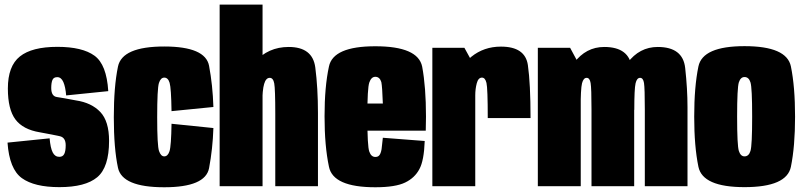

<svg xmlns="http://www.w3.org/2000/svg" viewBox="-20 -805 3469 830"><path d="M236.5 4Q349 4 400.2 -38.8Q451.5 -81.5 451.5 -196Q451.5 -281 413.5 -321Q375.5 -361 308 -371Q250.5 -382 226 -385.5Q201.5 -389 201.5 -424.5Q201.5 -446.5 206.5 -459Q211.5 -471.5 227.5 -471.5Q244.5 -471.5 253.8 -450.5Q263 -429.5 266 -392.5L448 -411Q441 -526 388.5 -564.2Q336 -602.5 228 -602.5Q118 -602.5 66 -561Q14 -519.5 14 -422.5Q14 -332 46.8 -288.5Q79.5 -245 152.5 -233Q213 -222 238.5 -216.2Q264 -210.5 264 -177Q264 -152 257.8 -139.5Q251.5 -127 236.5 -127Q217.5 -127 207.8 -146.2Q198 -165.5 194.5 -207L12.5 -188.5Q20.5 -74 74.5 -35Q128.5 4 236.5 4Z M690 4.5Q868 4.5 883.8 -78.2Q899.5 -161 902.5 -251.5L721.5 -270Q720 -174 712.8 -151.5Q705.5 -129 690 -129Q675.5 -129 667.5 -152Q659.5 -175 659.5 -298Q659.5 -422.5 667 -446Q674.5 -469.5 690 -469.5Q706.5 -469.5 713.2 -447Q720 -424.5 721.5 -324.5L902.5 -342.5Q899.5 -437 883.8 -520.5Q868 -604 690 -604Q508 -604 490 -517.2Q472 -430.5 472 -298Q472 -164 490 -79.8Q508 4.5 690 4.5Z M929.5 0H1115V-785H929.5ZM1170 0H1354.5V-316.5Q1354.5 -424.5 1343 -513.2Q1331.5 -602 1228 -602Q1139 -602 1081 -536.5Q1023 -471 1023 -371L1114 -358Q1114 -415.5 1121.8 -442Q1129.5 -468.5 1146 -468.5Q1161 -468.5 1165.5 -444.5Q1170 -420.5 1170 -312.5Z M1602.5 4.5V-126.5Q1584.5 -126.5 1576.5 -149.5Q1568 -171.5 1568 -301Q1568 -424.5 1576.5 -448.5Q1585 -473 1602.5 -473Q1621.5 -473 1628.5 -450Q1632.5 -430.5 1635 -357.5H1552.5V-240H1820.5Q1821.5 -269 1821.5 -301Q1821.5 -428.5 1805 -517Q1787 -605 1602.5 -605Q1420 -605 1402 -517.5Q1383 -430 1383 -302Q1383 -174 1402 -84.5Q1419.5 4.5 1602.5 4.5ZM1602.5 -126.5V4.5Q1689.5 4.5 1731.5 -16Q1773 -36 1793 -74Q1813 -110.5 1816 -195.5L1635 -209.5Q1632 -180.5 1629.5 -160Q1626 -140.5 1619.5 -133.5Q1614 -126.5 1602.5 -126.5Z M2088.5 -294.5H2273.5Q2273.5 -443.5 2262 -523.5Q2250.5 -603.5 2145.5 -603.5Q2072 -603.5 2017.8 -559.8Q1963.5 -516 1963.5 -407L2034.5 -393Q2034.5 -420.5 2041 -445Q2047.5 -469.5 2063.5 -469.5Q2077.5 -469.5 2083 -446.5Q2088.5 -423.5 2088.5 -294.5ZM1849 0H2034.5V-513L1987.5 -598.5H1849Z M2305 0H2490.5V-513L2444.5 -598.5H2305ZM2537 0H2721.5V-342Q2721.5 -421 2711.2 -511.5Q2701 -602 2592 -602Q2513 -602 2461.5 -533.2Q2410 -464.5 2410 -385.5L2490 -330Q2490 -421 2496 -444.8Q2502 -468.5 2516 -468.5Q2529.5 -468.5 2533.2 -446Q2537 -423.5 2537 -332ZM2767.5 0H2952V-342Q2952 -420.5 2942 -511.2Q2932 -602 2823.5 -602Q2744 -602 2692.5 -533Q2641 -464 2641 -385.5L2722 -330Q2722 -421 2727.5 -444.8Q2733 -468.5 2747 -468.5Q2760.5 -468.5 2764 -446Q2767.5 -423.5 2767.5 -332Z M3198.5 4Q3381 4 3399 -84Q3417 -172 3417 -300.5Q3417 -430 3399 -517.8Q3381 -605.5 3198.5 -605.5Q3017.5 -605.5 2999.2 -517.8Q2981 -430 2981 -300.5Q2981 -172 2999.2 -84Q3017.5 4 3198.5 4ZM3198.5 -129Q3181.5 -129 3174 -152.5Q3166.5 -176 3166.5 -300.5Q3166.5 -426 3174 -449Q3181.5 -472 3198.5 -472Q3217 -472 3224.2 -449Q3231.5 -426 3231.5 -300.5Q3231.5 -176 3224.2 -152.5Q3217 -129 3198.5 -129Z"/></svg>

Font: Anybody ExtraCondensed Black
Style: Regular
Weight: 900
Width: 2
Version: Version 1.113;gftools[0.9.25]